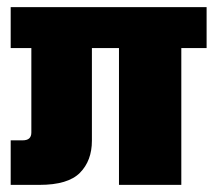

<svg xmlns="http://www.w3.org/2000/svg" viewBox="-20 -519 610 539"><path d="M68 -147V-431H238V-124Q238 -68 204.5 -34Q171 0 91 0H10V-125H43Q56 -125 62 -130.5Q68 -136 68 -147ZM314 -439H489V0H314ZM560 -499V-384H10V-499Z"/></svg>

Font: Teko Variable Light
Style: Regular
Weight: 300
Designer: Manushi Parikh, Jonny Pinhorn
Foundry: Indian Type Foundry
Version: Version 3.000